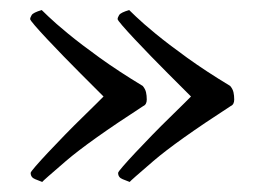

<svg xmlns="http://www.w3.org/2000/svg" viewBox="-20 -433 510 382"><path d="M360 -241Q357 -238 345.5 -226.5Q334 -215 317.5 -199Q301 -183 283 -164.5Q265 -146 250 -130Q235 -114 225 -102.5Q215 -91 215 -89Q215 -80 224 -76.5Q233 -73 238 -71Q239 -73 285 -112.5Q331 -152 439 -222Q446 -225 446 -235Q446 -243 444.5 -249.5Q443 -256 438 -262Q390 -291 352.5 -318Q315 -345 289.5 -366Q264 -387 250.5 -400Q237 -413 237 -413Q220 -408 217 -403Q214 -398 214 -395Q214 -393 223.5 -382Q233 -371 248 -355Q263 -339 280.5 -321Q298 -303 314 -287Q330 -271 342.5 -258.5Q355 -246 360 -241ZM186 -241Q183 -238 171.5 -226.5Q160 -215 143.5 -199Q127 -183 109 -164.5Q91 -146 76 -130Q61 -114 51 -102.5Q41 -91 41 -89Q41 -80 50 -76.5Q59 -73 64 -71Q65 -73 111 -112.5Q157 -152 265 -222Q272 -225 272 -235Q272 -243 270.5 -249.5Q269 -256 264 -262Q216 -291 178.5 -318Q141 -345 115.5 -366Q90 -387 76.5 -400Q63 -413 63 -413Q46 -408 43 -403Q40 -398 40 -395Q40 -393 49.5 -382Q59 -371 74 -355Q89 -339 106.5 -321Q124 -303 140 -287Q156 -271 168.5 -258.5Q181 -246 186 -241Z"/></svg>

Font: Vermiglione
Style: Regular
Weight: 400
Version: Version 1.000